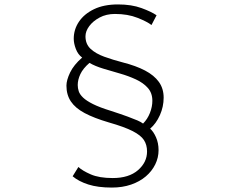

<svg xmlns="http://www.w3.org/2000/svg" viewBox="-20 -791 1040 867"><path d="M664 -678Q645 -693 601 -710.5Q557 -728 499 -728Q460 -728 430 -712Q400 -696 383 -673Q366 -650 366 -627Q366 -592 389 -570.5Q412 -549 450.5 -535Q489 -521 535 -509Q594 -494 635 -472.5Q676 -451 697.5 -421Q719 -391 719 -350Q719 -309 702 -271Q685 -233 658 -210Q673 -197 684.5 -171Q696 -145 696 -113Q696 -79 681 -48.5Q666 -18 638.5 5.5Q611 29 572 42.5Q533 56 485 56Q422 56 378.5 42Q335 28 308 5L334 -37Q352 -20 390 -3.5Q428 13 489 13Q562 13 603 -22.5Q644 -58 644 -107Q644 -137 630 -158.5Q616 -180 579 -199Q542 -218 472 -238Q404 -258 362 -280.5Q320 -303 300 -333Q280 -363 280 -404Q280 -429 296.5 -463.5Q313 -498 351 -531Q332 -545 322.5 -570Q313 -595 313 -616Q313 -658 336.5 -693Q360 -728 404.5 -749.5Q449 -771 513 -771Q574 -771 619 -754.5Q664 -738 687 -722ZM331 -407Q331 -393 335.5 -379Q340 -365 355 -350.5Q370 -336 400 -321Q430 -306 482 -290Q528 -275 556.5 -264.5Q585 -254 601 -247Q617 -240 626 -233Q646 -253 657 -281Q668 -309 668 -336Q668 -371 647.5 -394Q627 -417 593.5 -432.5Q560 -448 521.5 -459Q483 -470 446.5 -481Q410 -492 384 -507Q355 -482 343 -456.5Q331 -431 331 -407Z"/></svg>

Font: Noto Sans TC Thin Light
Style: Regular
Weight: 300
Version: Version 2.004-H2;hotconv 1.0.118;makeotfexe 2.5.65603